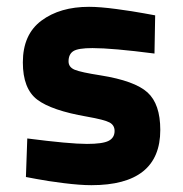

<svg xmlns="http://www.w3.org/2000/svg" viewBox="-20 -531 537 563"><path d="M435 -486 433 -374Q309 -390 251 -390Q209 -390 195 -381Q181 -372 181 -351Q181 -334 199 -326.5Q217 -319 275 -310Q375 -294 412.5 -260Q450 -226 450 -150Q450 12 248 12Q215 12 167 6Q119 0 88 -6L56 -12L60 -125Q184 -109 235 -109Q281 -109 298.5 -118Q316 -127 316 -147Q316 -164 301 -172Q286 -180 235 -189Q131 -207 89 -239Q47 -271 47 -348Q47 -430 101.5 -470.5Q156 -511 241 -511Q273 -511 321.5 -504.5Q370 -498 402 -492Z"/></svg>

Font: TypoPRO Titillium Text
Style: 999 wt
Weight: 900
Designer: Accademia di Belle Arti di Urbino and others
Foundry: Accademia di Belle Arti di Urbino and others.
Version: Version 25.000